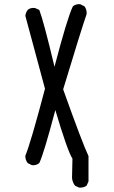

<svg xmlns="http://www.w3.org/2000/svg" viewBox="-20 -775 540 909"><path d="M354 113 335 104Q323 88 321 68L323 -24Q299 -61 242 -254Q187 -46 166 -3Q152 9 131 7L111 -3Q99 -19 100 -38Q125 -97 193 -355Q119 -627 100 -700Q102 -716 111 -728Q125 -740 146 -737L166 -728Q186 -677 238 -459Q299 -692 325 -745Q339 -757 360 -755L380 -745Q392 -729 390 -708Q365 -636 279 -352Q370 -97 399 -36V84L390 104Q375 115 354 113Z"/></svg>

Font: NaniFont Regular
Style: Regular
Weight: 400
Designer: Nanigashitei
Version: Version 1.036